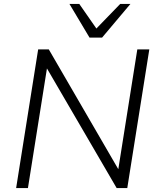

<svg xmlns="http://www.w3.org/2000/svg" viewBox="-20 -956 806 976"><path d="M62 0 174 -705H228L590 -81H579L678 -705H739L627 0H573L210 -623H221L122 0ZM435 -765 333 -936H383L470 -811L591 -936H643L499 -765Z"/></svg>

Font: Nunito Sans 10pt Light
Style: Italic
Weight: 300
Italic angle: -9°
Designer: Vernon Adams
Foundry: Vernon Adams
Version: Version 3.101;gftools[0.9.27]